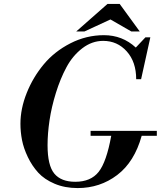

<svg xmlns="http://www.w3.org/2000/svg" viewBox="-20 -944 818 977"><path d="M441 -253V-278H778V-253H701Q664 -120 576.5 -53.5Q489 13 375 13Q310 13 258 -9Q206 -31 174.5 -65.5Q143 -100 121.5 -145Q100 -190 92 -231.5Q84 -273 84 -314Q84 -391 116 -471Q148 -551 202.5 -616.5Q257 -682 338 -723.5Q419 -765 509 -765Q603 -765 671 -702L720 -754H745L698 -541H673Q673 -629 625 -682.5Q577 -736 505 -736Q448 -736 399 -698.5Q350 -661 318.5 -602.5Q287 -544 264.5 -471.5Q242 -399 232 -331.5Q222 -264 222 -205Q222 -102 256.5 -60.5Q291 -19 363 -19Q442 -19 482 -69.5Q522 -120 546 -253ZM691 -784H648L542 -845L410 -784H368L527 -924H589Z"/></svg>

Font: Libre Bodoni
Style: Italic
Weight: 400
Italic angle: -13°
Designer: Pablo Impallari, Rodrigo Fuenzalida
Foundry: Pablo Impallari, Rodrigo Fuenzalida
Version: Version 1.001